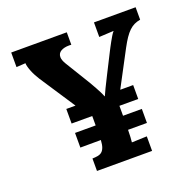

<svg xmlns="http://www.w3.org/2000/svg" viewBox="-124 -828 969 956"><g transform="rotate(-20 361.0 -350.0)"><path d="M446.8 -139.6Q446.3 -118.7 445.6 -101.3Q444.8 -84 443.4 -74.2L523.4 -77.1V0H231.4V-65.9Q247.6 -66.4 260 -68.6Q272.5 -70.8 281.2 -77.9Q290 -85 295.4 -99.1Q300.8 -113.3 302.2 -138.2L193.4 -137.7V-215.3H302.7V-265.1H193.4V-342.3H242.2L118.2 -530.8Q110.8 -542.5 103.8 -555.7Q96.7 -568.8 91.6 -581.8Q86.4 -594.7 83.3 -606.2Q80.1 -617.7 80.1 -626L31.7 -623V-700.2H326.2V-634.3Q323.2 -634.3 320.6 -634.5Q317.9 -634.8 315.4 -634.8Q287.6 -634.8 270.8 -624.8Q253.9 -614.7 253.9 -594.7Q253.9 -579.1 267.1 -557.1L343.8 -431.6Q347.2 -425.8 354 -414.3Q360.8 -402.8 368.4 -388.9Q376 -375 383.1 -361.1Q390.1 -347.2 394 -336.4H395.5Q404.8 -358.9 442.4 -433.1L494.1 -535.2Q498 -543 504.4 -555.2Q510.7 -567.4 518.1 -580.6Q525.4 -593.8 532.7 -606Q540 -618.2 546.9 -626V-627L470.2 -623V-700.2H690.9V-634.3Q673.3 -631.3 658.9 -624.5Q644.5 -617.7 631.3 -605.2Q618.2 -592.8 605.2 -573.7Q592.3 -554.7 577.6 -527.3L478.5 -340.3H546.9V-266.6H447.3V-213.9H546.9V-139.6Z"/></g></svg>

Font: DimaBanoo
Style: Bold
Weight: 800
Designer: R.Balvardi
Foundry: R.Balvardi
Version: Version 1.0.0-alpha3